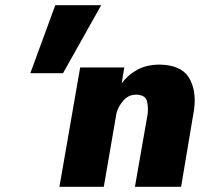

<svg xmlns="http://www.w3.org/2000/svg" viewBox="-20 -720 797 740"><path d="M193 -700H370L223 -438H97ZM549 -280Q552 -308 546.5 -330Q541 -352 510 -355Q478 -357 457 -334Q436 -311 429 -284L380 0H209L289 -460H459L449 -399Q473 -431 508 -450.5Q543 -470 591 -471Q676 -471 707 -422.5Q738 -374 728 -298L678 0H500Z"/></svg>

Font: Jost* Heavy
Style: Italic
Weight: 800
Italic angle: -10°
Version: Version 3.7